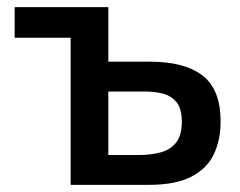

<svg xmlns="http://www.w3.org/2000/svg" viewBox="-20 -517 670 537"><path d="M177.5 0V-411.5H21V-497H283V-344.5H399Q496.5 -344.5 546.8 -305.5Q597 -266.5 597 -177.5Q597 -125 577.8 -85Q558.5 -45 514.5 -22.5Q470.5 0 396.5 0ZM283 -83.5H368.5Q402 -83.5 429.2 -90.8Q456.5 -98 472.5 -118.2Q488.5 -138.5 488.5 -177Q488.5 -214 473 -232Q457.5 -250 434 -255.5Q410.5 -261 387 -261H283Z"/></svg>

Font: Commissioner Medium
Style: Regular
Weight: 500
Designer: Kostas Bartsokas
Foundry: Kostas Bartsokas
Version: Version 1.000; ttfautohint (v1.8.3)